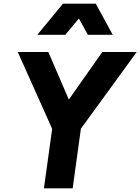

<svg xmlns="http://www.w3.org/2000/svg" viewBox="-20 -1029 767 1049"><path d="M220 0H377L422 -326L727 -745H539L356 -485L244 -745H77L265 -325ZM184 -839H337L411 -928L460 -839H596L503 -1009H324Z"/></svg>

Font: Mluvka ExtraBold
Style: Italic
Weight: 800
Italic angle: -8°
Designer: Modified by Jiří Krblich, Original typeface by Gumpita Rahayu
Foundry: Gumpita Rahayu & Jiří Krblich
Version: Version 2.000;Glyphs 3.1.1 (3134)